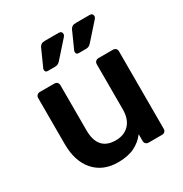

<svg xmlns="http://www.w3.org/2000/svg" viewBox="-173 -873 968 1016"><g transform="rotate(-30 310.5 -365.5)"><path d="M366 -595Q350 -595 350 -611Q350 -615 351.5 -619Q353 -623 355 -626L398 -722Q403 -732 411 -736.5Q419 -741 435 -741H516Q536 -741 536 -722Q536 -717 530 -709L441 -609Q429 -595 410 -595ZM177 -595Q161 -595 161 -611Q161 -615 162.5 -619Q164 -623 166 -626L209 -722Q214 -732 222 -736.5Q230 -741 246 -741H327Q347 -741 347 -722Q347 -717 341 -709L252 -609Q240 -595 221 -595ZM259 10Q167 10 114 -50Q61 -110 61 -215V-496Q61 -507 68 -513.5Q75 -520 85 -520H173Q184 -520 190.5 -513.5Q197 -507 197 -496V-221Q197 -97 306 -97Q358 -97 388.5 -129.5Q419 -162 419 -221V-496Q419 -507 426 -513.5Q433 -520 444 -520H531Q542 -520 548.5 -513.5Q555 -507 555 -496V-24Q555 -13 548.5 -6.5Q542 0 531 0H450Q439 0 432.5 -6.5Q426 -13 426 -24V-65Q400 -30 359.5 -10Q319 10 259 10Z"/></g></svg>

Font: Fz Rubik Med
Style: Regular
Weight: 500
Designer: Hubert and Fischer
Foundry: Hubert and Fischer
Version: Vit hóa bi FontZin.com